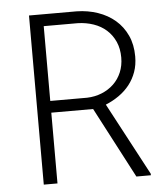

<svg xmlns="http://www.w3.org/2000/svg" viewBox="-52 -757 703 804"><g transform="rotate(-5 300.0 -355.5)"><path d="M333 -297.4H157.2V0H99.6V-710.9H300.3Q347.2 -710 388.7 -695.8Q430.2 -681.6 461.2 -655Q492.2 -628.4 510 -589.8Q527.8 -551.3 527.8 -501.5Q527.8 -465.8 517.3 -436.5Q506.8 -407.2 488.3 -383.5Q469.7 -359.9 444.1 -341.8Q418.5 -323.7 387.7 -311L549.8 -6.3V0H488.8ZM157.2 -346.7H312Q345.2 -347.7 374 -359.4Q402.8 -371.1 424.1 -391.4Q445.3 -411.6 457.3 -439.9Q469.2 -468.3 469.2 -502Q469.2 -539.6 456.1 -568.8Q442.9 -598.1 420.2 -618.4Q397.5 -638.7 366.5 -649.4Q335.4 -660.2 299.8 -661.1H157.2Z"/></g></svg>

Font: TypoPRO Roboto Mono
Style: Regular
Weight: 300
Designer: Google
Version: Version 2.000986; 2015; ttfautohint (v1.3)